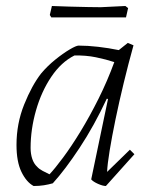

<svg xmlns="http://www.w3.org/2000/svg" viewBox="-20 -611 497 640"><path d="M92 9Q68 -4 51.5 -38Q35 -72 35 -128Q35 -199 60.5 -262.5Q86 -326 117 -366Q138 -391 164 -412Q190 -433 212 -446Q234 -459 242 -459Q272 -459 307 -455Q342 -451 376 -444L406 -468L425 -460Q408 -399 392.5 -335Q377 -271 365 -213Q353 -155 345.5 -109Q338 -63 337 -38L413 -112L428 -97L333 9Q323 9 307 2Q291 -5 284 -13L340 -281L336 -282Q294 -192 245.5 -118.5Q197 -45 156 0Q142 4 126.5 6.5Q111 9 92 9ZM145 -30Q163 -49 190.5 -86Q218 -123 248.5 -173Q279 -223 308.5 -282Q338 -341 361 -404Q334 -413 300 -420Q266 -427 228 -426Q184 -404 151 -355Q118 -306 100 -243Q82 -180 82 -118Q82 -98 87.5 -81.5Q93 -65 104 -55Q110 -48 122 -41.5Q134 -35 145 -30ZM151 -553 146 -561 153 -591Q177 -590 211 -589Q245 -588 274.5 -587.5Q304 -587 316 -587L398 -591L407 -584L400 -553Z"/></svg>

Font: Labrada Lght
Style: Italic
Weight: 300
Italic angle: -7°
Designer: Mercedes Jáuregui
Foundry: Omnibus-Type Team
Version: Version 1.000; ttfautohint (v1.8.4.7-5d5b)